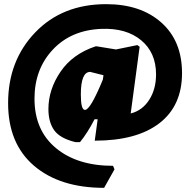

<svg xmlns="http://www.w3.org/2000/svg" viewBox="-20 -679 906 924"><path d="M440 -456H446L538 -441L641 -462L652 -454L609 -133Q665 -147 698 -198.5Q731 -250 731 -321Q731 -426 659 -485.5Q587 -545 467 -540Q322 -534 234 -440Q146 -346 146 -204Q146 -52 249 33.5Q352 119 524 119L531 136L481 225Q268 225 143.5 118.5Q19 12 19 -183Q19 -387 149.5 -523Q280 -659 491 -659Q657 -659 756.5 -570.5Q856 -482 856 -327Q856 -170 747 -86Q638 -2 436 -2L450 -105H435Q401 -39 365 5H343Q269 -13 241 -52Q213 -91 213 -154Q213 -248 271 -333.5Q329 -419 440 -456ZM369 -224Q369 -150 389 -150Q415 -150 475 -296L478 -317L414 -333Q369 -333 369 -224Z"/></svg>

Font: Alegreya Sans Black
Style: Regular
Weight: 900
Designer: Juan Pablo del Peral
Foundry: Huerta Tipografica
Version: Version 2.007